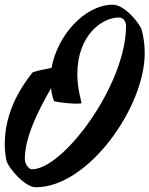

<svg xmlns="http://www.w3.org/2000/svg" viewBox="-31 -717 632 812"><path d="M567 -595C550 -630 493 -697 446 -697C325 -697 210 -563 187 -430C157 -424 122 -417 107 -411C11 -291 -11 -186 -11 -104C-11 -83 -6 -46 -4 -39C6 -3 76 75 120 75C344 75 581 -266 581 -491C581 -530 576 -564 567 -595ZM198 -289C215 -284 289 -275 314 -280C314 -287 296 -341 296 -402C296 -572 404 -643 471 -643C491 -643 502 -626 502 -607C502 -359 237 -1 104 -1C91 -1 74 -23 74 -45C74 -138 133 -254 185 -344C187 -317 193 -302 198 -289Z"/></svg>

Font: Yesteryear
Style: Regular
Weight: 400
Designer: Astigmatic (AOETI)
Foundry: Astigmatic (AOETI)
Version: Version 1.000